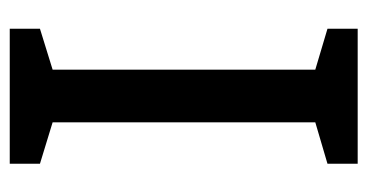

<svg xmlns="http://www.w3.org/2000/svg" viewBox="-200 -554 754 394"><g transform="rotate(-90 177.0 -357.0)"><path d="M315 0H38V-62L123 -87V-626L38 -652V-714H315V-652L231 -626V-87L315 -62Z"/></g></svg>

Font: Noto Sans Sinhala Medium
Style: Regular
Weight: 500
Designer: Jelle Bosma - Monotype Design Team
Foundry: Monotype Imaging Inc.
Version: Version 2.006; ttfautohint (v1.8.4.7-5d5b)